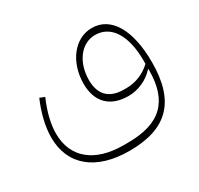

<svg xmlns="http://www.w3.org/2000/svg" viewBox="-134 -543 982 948"><g transform="rotate(-30 357.0 -69.5)"><path d="M351 240C566 240 665 138 665 -84C665 -269 600 -379 491 -379C391 -379 319 -280 319 -160C319 -57 377 3 482 3C538 3 593 -22 630 -63H633V-59C633 119 549 201 364 201H338C174 201 78 121 78 -15C78 -69 94 -134 123 -199L95 -210C66 -143 48 -72 48 -10C48 147 160 240 351 240ZM492 -36H477C395 -36 351 -80 351 -162C351 -264 409 -341 488 -341C579 -341 633 -255 633 -111V-93C594 -56 544 -36 492 -36Z"/></g></svg>

Font: IBM Plex Arabic ExtraLight
Style: Regular
Weight: 200
Designer: Mike Abbink, Paul van der Laan, Pieter van Rosmalen, Wael Morcos, Khajak Apelian
Foundry: Bold Monday
Version: Version 1.0